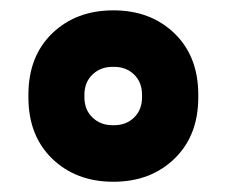

<svg xmlns="http://www.w3.org/2000/svg" viewBox="-20 -814 440 373"><path d="M255.9 -625V-629.9Q255.9 -654.3 240.5 -669.2Q225.1 -684.1 202.1 -684.1H198.2Q175.3 -684.1 159.7 -669.2Q144 -654.3 144 -629.9V-625Q144 -600.6 159.7 -585.7Q175.3 -570.8 198.2 -570.8H202.1Q225.1 -570.8 240.5 -585.7Q255.9 -600.6 255.9 -625ZM365.2 -629.9V-625Q365.2 -550.3 318.8 -505.6Q272.5 -460.9 200.2 -460.9Q127.9 -460.9 81.5 -505.6Q35.2 -550.3 35.2 -625V-629.9Q35.2 -704.6 81.5 -749.3Q127.9 -793.9 200.2 -793.9Q272.5 -793.9 318.8 -749.3Q365.2 -704.6 365.2 -629.9Z"/></svg>

Font: Cooper Hewitt
Style: Heavy
Weight: 713
Designer: Village Type and Design LLC
Foundry: Cooper Hewitt Smithsonian Design Museum
Version: 1.000